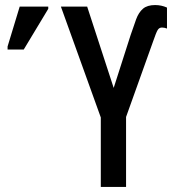

<svg xmlns="http://www.w3.org/2000/svg" viewBox="-20 -740 693 760"><path d="M379 0V-275L221 -714H325L430 -392L497 -601Q509 -637 519 -664Q529 -691 546 -705.5Q563 -720 594 -720Q619 -720 641 -710V-627Q631 -631 621 -631Q610 -631 604 -621Q598 -611 586 -576L479 -277V0ZM10 -544V-556L58 -714H171V-705L74 -544Z"/></svg>

Font: Noto Sans ExtraCondensed Medium
Style: Regular
Weight: 500
Width: 2
Designer: Monotype Design Team
Foundry: Monotype Imaging Inc.
Version: Version 2.013; ttfautohint (v1.8.4.7-5d5b)